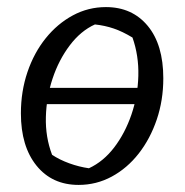

<svg xmlns="http://www.w3.org/2000/svg" viewBox="-20 -513 521 542"><path d="M202 9Q127 9 83 -45.5Q39 -100 39 -193Q39 -255 57.5 -309.5Q76 -364 109 -405Q142 -446 185.5 -469.5Q229 -493 279 -493Q353 -493 397 -440Q441 -387 441 -292Q441 -230 422.5 -175.5Q404 -121 371.5 -79.5Q339 -38 295.5 -14.5Q252 9 202 9ZM231 -38Q272 -57 302.5 -97Q333 -137 351 -189.5Q369 -242 370.5 -299Q372 -356 354 -407Q326 -424 301 -432.5Q276 -441 248 -444Q208 -426 177 -385Q146 -344 128.5 -291.5Q111 -239 109.5 -182.5Q108 -126 127 -76Q148 -62 175.5 -52Q203 -42 231 -38ZM78 -219 87 -265H405L397 -219Z"/></svg>

Font: Piazzolla 24pt
Style: Italic
Weight: 400
Italic angle: -11.3°
Designer: Juan Pablo del Peral
Foundry: Huerta Tipografica
Version: Version 2.005